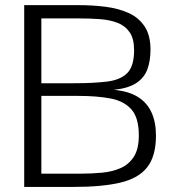

<svg xmlns="http://www.w3.org/2000/svg" viewBox="-20 -735 675 755"><path d="M75.2 0V-714.8H288.6Q343.3 -714.8 394 -708.5Q444.8 -702.1 484.9 -684.3Q524.9 -666.5 548.3 -631.6Q571.8 -596.7 571.8 -540Q571.8 -496.1 559.6 -462.6Q547.4 -429.2 515.9 -408.4Q484.4 -387.7 427.7 -381.8Q485.8 -376.5 522.2 -353.8Q558.6 -331.1 575.9 -292.7Q593.3 -254.4 593.3 -201.7Q593.3 -121.6 559.3 -77.9Q525.4 -34.2 454.1 -17.1Q382.8 0 271 0ZM142.6 -52.2H300.3Q340.8 -52.2 380.9 -55.9Q420.9 -59.6 453.6 -73.7Q486.3 -87.9 506.1 -118.4Q525.9 -148.9 525.9 -202.6Q525.9 -271.5 497.1 -304.4Q468.3 -337.4 415 -347.7Q361.8 -357.9 287.6 -357.9H142.6ZM142.6 -407.7H272.5Q349.1 -407.7 401.6 -414.3Q454.1 -420.9 480.7 -448Q507.3 -475.1 507.3 -537.6Q507.3 -582.5 490 -607.9Q472.7 -633.3 442.6 -645Q412.6 -656.7 373.8 -659.7Q335 -662.6 292 -662.6H142.6Z"/></svg>

Font: Pontano Sans Light
Style: Regular
Weight: 300
Designer: Vernon Adams
Foundry: Vernon Adams
Version: Version 2.001